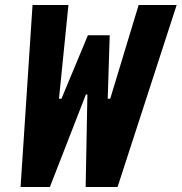

<svg xmlns="http://www.w3.org/2000/svg" viewBox="-20 -750 728 770"><path d="M110.5 -730 62.5 0H180L324.5 -371H330.5L323.5 0H451.5L688.5 -730H536L422 -354H412L420 -608.5H332.5L226.5 -354H216.5L254.5 -730Z"/></svg>

Font: Monaspace Neon ExtraBold
Style: Italic
Weight: 800
Italic angle: -11°
Designer: Riley Cran & the Lettermatic Team
Foundry: Lettermatic
Version: Version 1.200 (Monaspace Neon)